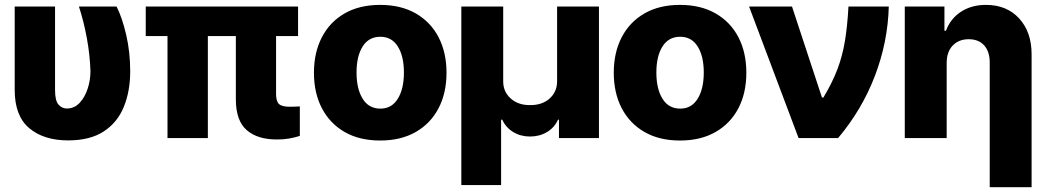

<svg xmlns="http://www.w3.org/2000/svg" viewBox="-20 -573 4343 797"><path d="M41 -545.9H208.5V-199.2Q208.5 -154.8 222.9 -138.7Q237.3 -122.6 257.3 -122.6Q288.6 -122.6 310.3 -145.8Q332 -168.9 343.8 -204.6Q355.5 -240.2 355.5 -277.3Q353.5 -343.8 340.6 -414.3Q327.6 -484.9 307.6 -545.9H463.9Q486.8 -501 503.7 -429Q520.5 -356.9 520.5 -277.3Q520.5 -194.8 494.1 -129.9Q467.8 -64.9 410.9 -27.6Q354 9.8 262.7 9.8Q162.1 9.8 101.6 -40.8Q41 -91.3 41 -200.2Z M1217.3 -545.9V-423.3H1126V-182.6Q1126 -151.9 1138.4 -140.9Q1150.9 -129.9 1182.6 -129.9Q1195.3 -129.9 1205.6 -130.4Q1215.8 -130.9 1224.6 -131.3V-8.8Q1203.1 -2 1179.2 2.2Q1155.3 6.3 1128.9 5.9Q1049.8 6.3 1004.6 -32.5Q959.5 -71.3 959 -159.2V-423.3H842.8V0H675.3V-423.3H585V-545.9Z M1558.1 10.3Q1472.2 10.3 1410.6 -25.1Q1349.1 -60.5 1316.2 -123.8Q1283.2 -187 1283.2 -271Q1283.2 -355 1316.2 -418.5Q1349.1 -481.9 1410.6 -517.3Q1472.2 -552.7 1558.1 -552.7Q1644 -552.7 1705.8 -517.3Q1767.6 -481.9 1800.5 -418.5Q1833.5 -355 1833.5 -271Q1833.5 -187 1800.5 -123.8Q1767.6 -60.5 1705.8 -25.1Q1644 10.3 1558.1 10.3ZM1559.1 -122.1Q1606 -122.1 1631.3 -163.1Q1656.7 -204.1 1656.7 -272Q1656.7 -339.8 1631.3 -380.1Q1606 -420.4 1559.1 -420.4Q1510.7 -420.4 1485.4 -380.1Q1460 -339.8 1460 -272Q1460 -204.1 1485.4 -163.1Q1510.7 -122.1 1559.1 -122.1Z M1895 195.3V-545.9H2068.8V-235.4Q2068.8 -191.9 2100.1 -164.1Q2131.3 -136.2 2180.2 -136.7Q2230.5 -136.2 2261.5 -164.1Q2292.5 -191.9 2292.5 -235.4V-545.9H2466.3V0H2300.3V-76.2H2296.4Q2281.7 -43.5 2250.7 -24.9Q2219.7 -6.3 2180.2 -6.3Q2141.1 -6.3 2110.4 -24.9Q2079.6 -43.5 2064.9 -76.2H2060.1V195.3Z M2802.7 10.3Q2716.8 10.3 2655.3 -25.1Q2593.8 -60.5 2560.8 -123.8Q2527.8 -187 2527.8 -271Q2527.8 -355 2560.8 -418.5Q2593.8 -481.9 2655.3 -517.3Q2716.8 -552.7 2802.7 -552.7Q2888.7 -552.7 2950.4 -517.3Q3012.2 -481.9 3045.2 -418.5Q3078.1 -355 3078.1 -271Q3078.1 -187 3045.2 -123.8Q3012.2 -60.5 2950.4 -25.1Q2888.7 10.3 2802.7 10.3ZM2803.7 -122.1Q2850.6 -122.1 2876 -163.1Q2901.4 -204.1 2901.4 -272Q2901.4 -339.8 2876 -380.1Q2850.6 -420.4 2803.7 -420.4Q2755.4 -420.4 2730 -380.1Q2704.6 -339.8 2704.6 -272Q2704.6 -204.1 2730 -163.1Q2755.4 -122.1 2803.7 -122.1Z M3294.9 0 3089.4 -545.9H3267.6L3392.1 -168H3397.9Q3435.1 -230 3456.1 -285.4Q3477.1 -340.8 3487.3 -402.6Q3497.6 -464.4 3502 -545.9H3669.4Q3665.5 -398.4 3611.6 -257.6Q3557.6 -116.7 3459 0Z M3909.7 -311V0H3735.8V-545.9H3900.4V-445.3H3906.7Q3925.3 -495.6 3969 -524.2Q4012.7 -552.7 4072.8 -552.7Q4159.2 -552.7 4210.7 -496.3Q4262.2 -439.9 4262.2 -347.7V204.1H4088.4V-313.5Q4088.4 -358.9 4065.4 -384.5Q4042.5 -410.2 4001 -410.2Q3960 -410.2 3934.8 -384Q3909.7 -357.9 3909.7 -311Z"/></svg>

Font: Inter Tight ExtraBold
Style: Regular
Weight: 800
Designer: Rasmus Andersson
Foundry: rsms
Version: Version 3.004; ttfautohint (v1.8.4.7-5d5b)